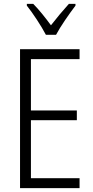

<svg xmlns="http://www.w3.org/2000/svg" viewBox="-20 -967 480 987"><path d="M216 -788H268C292 -833 336 -896 368 -938V-947H334C300 -909 273 -877 242 -837C214 -875 180 -918 151 -947H118V-938C149 -899 192 -834 216 -788ZM389 0V-51H139V-349H375V-399H139V-663H389V-714H83V0Z"/></svg>

Font: Noto Sans Malayalam Condensed Light
Style: Regular
Weight: 300
Width: 3
Designer: Jelle Bosma - Monotype Design Team
Foundry: Monotype Imaging Inc.
Version: Version 2.104